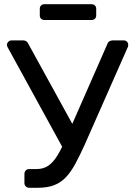

<svg xmlns="http://www.w3.org/2000/svg" viewBox="-20 -892 629 912"><path d="M119 0Q109 0 102.5 -6.5Q96 -13 96 -23V-65Q96 -76 102.5 -82.5Q109 -89 119 -89H154Q186 -89 209 -104.5Q232 -120 252.5 -153Q273 -186 295 -239L490 -683Q493 -692 500 -696Q507 -700 515 -700H569Q577 -700 583 -694Q589 -688 589 -680Q589 -676 588.5 -672.5Q588 -669 586 -666L382 -204Q358 -151 337 -112.5Q316 -74 292 -49Q268 -24 236 -12Q204 0 159 0ZM289 -170 16 -668Q13 -674 13 -679Q13 -687 19.5 -693.5Q26 -700 34 -700H91Q99 -700 105 -696Q111 -692 115 -683L342 -270ZM191 -797Q181 -797 175 -803Q169 -809 169 -819V-850Q169 -860 175 -866Q181 -872 191 -872H414Q425 -872 431 -866Q437 -860 437 -850V-819Q437 -809 431 -803Q425 -797 414 -797Z"/></svg>

Font: DVN-Rubik
Style: Regular
Weight: 400
Designer: Hubert and Fischer
Foundry: Hubert & Fischer
Version: Version 2.102